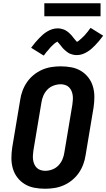

<svg xmlns="http://www.w3.org/2000/svg" viewBox="-20 -1150 653 1178"><path d="M257 8Q223 8 191 2Q159 -4 132.5 -20Q106 -36 87 -60.5Q68 -85 59 -115.5Q50 -146 50 -179Q50 -212 55 -245L104 -538Q108 -566 118.5 -594Q129 -622 146 -646.5Q163 -671 187 -690.5Q211 -710 238.5 -722Q266 -734 295 -738.5Q324 -743 352 -743Q386 -743 418 -737Q450 -731 476.5 -715Q503 -699 522 -674.5Q541 -650 550 -619.5Q559 -589 559 -556Q559 -523 554 -490L505 -197Q501 -169 490.5 -141Q480 -113 463 -88.5Q446 -64 422 -44.5Q398 -25 370.5 -13Q343 -1 314 3.5Q285 8 257 8ZM257 -102Q279 -102 300.5 -110Q322 -118 338 -134.5Q354 -151 363 -172Q372 -193 375 -215L424 -508Q426 -523 427 -537.5Q428 -552 426 -566Q424 -580 418.5 -592.5Q413 -605 403.5 -614.5Q394 -624 380.5 -628.5Q367 -633 353 -633Q331 -633 309 -625Q287 -617 271 -600.5Q255 -584 246 -563Q237 -542 234 -520L185 -227Q183 -212 182 -197.5Q181 -183 183 -169Q185 -155 190.5 -142.5Q196 -130 205.5 -120.5Q215 -111 229 -106.5Q243 -102 257 -102ZM248 -809 171 -857Q184 -875 196.5 -889.5Q209 -904 220.5 -916Q232 -928 243.5 -938Q255 -948 270 -957Q285 -966 301 -971Q317 -976 334 -976Q339 -976 344 -975.5Q349 -975 353.5 -974Q358 -973 363 -971.5Q368 -970 372.5 -968.5Q377 -967 381 -964.5Q385 -962 389 -959.5Q393 -957 397 -954Q401 -951 404.5 -947.5Q408 -944 411.5 -940.5Q415 -937 418 -934Q421 -931 423.5 -927.5Q426 -924 428.5 -921Q431 -918 435 -913Q439 -908 442 -904.5Q445 -901 448.5 -897.5Q452 -894 452 -893Q452 -892 451 -892Q451 -893 455 -895Q459 -897 462 -899Q465 -901 468.5 -904.5Q472 -908 474 -909.5Q476 -911 478.5 -913Q481 -915 482.5 -917Q484 -919 486.5 -921Q489 -923 491.5 -925.5Q494 -928 496.5 -930.5Q499 -933 501.5 -936Q504 -939 506.5 -942Q509 -945 512 -948.5Q515 -952 518 -955.5Q521 -959 523.5 -963Q526 -967 529.5 -971Q533 -975 536 -979L613 -931Q600 -913 587.5 -898.5Q575 -884 564 -872.5Q553 -861 541 -850.5Q529 -840 514 -831Q499 -822 483.5 -817Q468 -812 451 -812Q446 -812 441 -812.5Q436 -813 431 -814Q426 -815 421.5 -816.5Q417 -818 412 -819.5Q407 -821 403 -823.5Q399 -826 395.5 -828.5Q392 -831 388 -834Q384 -837 380 -840.5Q376 -844 372.5 -847.5Q369 -851 366 -854Q363 -857 360.5 -860.5Q358 -864 355.5 -867Q353 -870 349 -875Q345 -880 342 -883.5Q339 -887 335.5 -890.5Q332 -894 332 -895Q332 -896 333 -896Q333 -895 329.5 -893Q326 -891 322.5 -889Q319 -887 315.5 -884Q312 -881 310 -879Q308 -877 306 -875.5Q304 -874 302 -871.5Q300 -869 297.5 -867Q295 -865 292.5 -862.5Q290 -860 288 -857.5Q286 -855 283.5 -852Q281 -849 278.5 -846Q276 -843 273 -839.5Q270 -836 266.5 -832.5Q263 -829 260.5 -825Q258 -821 255 -817Q252 -813 248 -809ZM597 -1050H252V-1130H597Z"/></svg>

Font: Iosevka Aile Extrabold
Style: Italic
Weight: 800
Italic angle: -9°
Designer: Belleve Invis
Foundry: Belleve Invis
Version: Version 31.1.0; ttfautohint (v1.8.4)